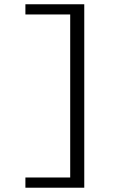

<svg xmlns="http://www.w3.org/2000/svg" viewBox="-20 -728 640 900"><path d="M99.1 104H309.1V-660.2H99.1V-708H375V151.9H99.1Z"/></svg>

Font: SourceCodePro-Regular
Style: Regular
Weight: 400
Monospace: yes
Designer: Paul D. Hunt
Foundry: Adobe Systems Incorporated
Version: Version 1.009;PS 1.000;hotconv 1.0.70;makeotf.lib2.5.5900